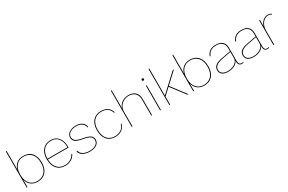

<svg xmlns="http://www.w3.org/2000/svg" viewBox="144 -2039 5037 3358"><g transform="rotate(-30 2663.0 -360.0)"><path d="M534 -250Q534 -128 473.5 -59Q413 10 305 10Q226 10 173 -32Q120 -74 101 -150V0H85V-730H101V-352Q120 -428 173.5 -469Q227 -510 305 -510Q413 -510 473.5 -441Q534 -372 534 -250ZM518 -250Q518 -366 461 -431Q404 -496 302 -496Q210 -496 155.5 -431Q101 -366 101 -253V-246Q101 -134 155.5 -69Q210 -4 302 -4Q404 -4 461 -69Q518 -134 518 -250Z M1071 -239H652Q655 -128 711 -66Q767 -4 865 -4Q928 -4 978.5 -34Q1029 -64 1054 -116L1067 -109Q1041 -53 987 -21.5Q933 10 865 10Q757 10 696.5 -59Q636 -128 636 -250Q636 -372 695.5 -441Q755 -510 860 -510Q959 -510 1015 -440Q1071 -370 1071 -246ZM652 -254H1057Q1055 -368 1004 -432Q953 -496 860 -496Q763 -496 708 -432Q653 -368 652 -254Z M1156 -111 1171 -118Q1184 -63 1234.5 -33.5Q1285 -4 1362 -4Q1441 -4 1488 -36.5Q1535 -69 1535 -124Q1535 -170 1497.5 -197Q1460 -224 1365 -240Q1262 -258 1220 -288.5Q1178 -319 1178 -374Q1178 -412 1202 -443Q1226 -474 1268 -492Q1310 -510 1363 -510Q1521 -510 1548 -385L1534 -377Q1509 -496 1363 -496Q1315 -496 1276.5 -480.5Q1238 -465 1216 -438Q1194 -411 1194 -378Q1194 -328 1233 -299.5Q1272 -271 1370 -254Q1470 -237 1510.5 -207Q1551 -177 1551 -124Q1551 -62 1499.5 -26Q1448 10 1359 10Q1279 10 1224.5 -21Q1170 -52 1156 -111Z M2076 -373 2062 -366Q2046 -428 1998 -462Q1950 -496 1879 -496Q1778 -496 1721.5 -430.5Q1665 -365 1665 -250Q1665 -134 1720 -69Q1775 -4 1876 -4Q1948 -4 2002 -42Q2056 -80 2066 -142L2080 -137Q2067 -71 2010 -30.5Q1953 10 1876 10Q1768 10 1708.5 -59Q1649 -128 1649 -250Q1649 -372 1710 -441Q1771 -510 1879 -510Q1954 -510 2006 -474Q2058 -438 2076 -373Z M2617 -330V-1H2601V-328Q2601 -408 2554.5 -452.5Q2508 -497 2428 -497Q2371 -497 2324 -470Q2277 -443 2250 -398.5Q2223 -354 2223 -302V0H2207V-730H2223V-368Q2241 -431 2297.5 -471Q2354 -511 2431 -511Q2518 -511 2567.5 -463.5Q2617 -416 2617 -330Z M2767 -620Q2767 -630 2773 -636Q2779 -642 2789 -642Q2799 -642 2805 -636Q2811 -630 2811 -620Q2811 -610 2805 -604Q2799 -598 2789 -598Q2779 -598 2773 -604Q2767 -610 2767 -620ZM2797 0H2781V-500H2797Z M3115 -285 2983 -162V0H2967V-730H2983V-184L3323 -500H3347L3127 -296L3352 0H3332Z M3898 -250Q3898 -128 3837.5 -59Q3777 10 3669 10Q3590 10 3537 -32Q3484 -74 3465 -150V0H3449V-730H3465V-352Q3484 -428 3537.5 -469Q3591 -510 3669 -510Q3777 -510 3837.5 -441Q3898 -372 3898 -250ZM3882 -250Q3882 -366 3825 -431Q3768 -496 3666 -496Q3574 -496 3519.5 -431Q3465 -366 3465 -253V-246Q3465 -134 3519.5 -69Q3574 -4 3666 -4Q3768 -4 3825 -69Q3882 -134 3882 -250Z M4465 -13 4464 1Q4451 10 4428 10Q4398 10 4377 -10Q4356 -30 4356 -82V-96Q4336 -45 4277.5 -17.5Q4219 10 4151 10Q4078 10 4036.5 -21Q3995 -52 3995 -108Q3995 -167 4038 -201Q4081 -235 4179 -253L4356 -286V-348Q4356 -418 4315 -457Q4274 -496 4197 -496Q4128 -496 4084 -468Q4040 -440 4018 -378L4005 -388Q4028 -450 4075 -480Q4122 -510 4197 -510Q4282 -510 4327 -468.5Q4372 -427 4372 -348V-76Q4372 -40 4386.5 -22Q4401 -4 4427 -4Q4453 -4 4465 -13ZM4356 -151V-272L4190 -241Q4094 -223 4052.5 -191Q4011 -159 4011 -108Q4011 -59 4049.5 -31.5Q4088 -4 4156 -4Q4199 -4 4245.5 -20Q4292 -36 4324 -69.5Q4356 -103 4356 -151Z M4982 -13 4981 1Q4968 10 4945 10Q4915 10 4894 -10Q4873 -30 4873 -82V-96Q4853 -45 4794.5 -17.5Q4736 10 4668 10Q4595 10 4553.5 -21Q4512 -52 4512 -108Q4512 -167 4555 -201Q4598 -235 4696 -253L4873 -286V-348Q4873 -418 4832 -457Q4791 -496 4714 -496Q4645 -496 4601 -468Q4557 -440 4535 -378L4522 -388Q4545 -450 4592 -480Q4639 -510 4714 -510Q4799 -510 4844 -468.5Q4889 -427 4889 -348V-76Q4889 -40 4903.5 -22Q4918 -4 4944 -4Q4970 -4 4982 -13ZM4873 -151V-272L4707 -241Q4611 -223 4569.5 -191Q4528 -159 4528 -108Q4528 -59 4566.5 -31.5Q4605 -4 4673 -4Q4716 -4 4762.5 -20Q4809 -36 4841 -69.5Q4873 -103 4873 -151Z M5319 -486 5310 -474Q5299 -485 5285.5 -490.5Q5272 -496 5246 -496Q5201 -496 5164 -467Q5127 -438 5105.5 -390.5Q5084 -343 5084 -291V0H5068V-500H5084V-370Q5101 -431 5145 -470.5Q5189 -510 5248 -510Q5295 -510 5319 -486Z"/></g></svg>

Font: Work Sans Thin
Style: Regular
Weight: 260
Designer: Wei Huang
Foundry: Wei Huang
Version: Version 1.500